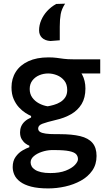

<svg xmlns="http://www.w3.org/2000/svg" viewBox="-20 -821 585 1044"><path d="M242.5 203.5Q187 203.5 149.5 193.8Q112 184 89.8 167.2Q67.5 150.5 58.2 129.8Q49 109 49 87.5Q49 54 65 31.8Q81 9.5 102.5 -3Q124 -15.5 139.5 -20.5V-29Q131.5 -31.5 119.8 -39.8Q108 -48 98.5 -63.2Q89 -78.5 89 -101.5Q89 -118.5 95.2 -133.5Q101.5 -148.5 114.8 -160.8Q128 -173 149 -182V-190.5Q136.5 -195.5 118.5 -207Q100.5 -218.5 83.2 -237Q66 -255.5 54.2 -282.5Q42.5 -309.5 42.5 -346Q42.5 -393.5 66 -430.5Q89.5 -467.5 134.5 -488.2Q179.5 -509 243.5 -509Q268.5 -509 287.5 -506.5Q306.5 -504 327 -501.2Q347.5 -498.5 377.5 -498.5H525V-421.5Q477 -421.5 431.8 -421.5Q386.5 -421.5 339.5 -421.5L369 -470.5Q408.5 -449.5 426.5 -416Q444.5 -382.5 444.5 -339.5Q444.5 -289.5 423.8 -255.2Q403 -221 366.5 -200Q330 -179 282.5 -168.5Q234 -157 210.8 -148.2Q187.5 -139.5 187.5 -122.5Q187.5 -110.5 197.5 -104Q207.5 -97.5 228.5 -94.5Q249.5 -91.5 283.5 -91.5H304.5Q371.5 -91.5 416 -80.8Q460.5 -70 482.8 -44Q505 -18 505 27Q505 73 481.8 106.5Q458.5 140 419.5 161.5Q380.5 183 334.5 193.2Q288.5 203.5 242.5 203.5ZM253.5 120Q304 120 337.5 106.8Q371 93.5 387.5 75.8Q404 58 404 44.5Q404 28.5 394 17.5Q384 6.5 356.5 0.8Q329 -5 277 -5H259.5Q233 -4 207 4.8Q181 13.5 163.8 28.2Q146.5 43 146.5 62Q146.5 73 152.2 83.5Q158 94 170.8 102.2Q183.5 110.5 204 115.2Q224.5 120 253.5 120ZM239 -243Q254.5 -245.5 273 -250.8Q291.5 -256 308 -266Q324.5 -276 335 -292Q345.5 -308 345.5 -331.5Q345.5 -363 329.5 -382.8Q313.5 -402.5 289.8 -412Q266 -421.5 242 -421.5Q216.5 -421.5 193.8 -412Q171 -402.5 156.2 -383.5Q141.5 -364.5 141.5 -337Q141.5 -310 155.5 -290.5Q169.5 -271 191.8 -259Q214 -247 239 -243ZM254.5 -598Q224 -600 208.2 -615.8Q192.5 -631.5 192.5 -656Q192.5 -684 204 -711Q215.5 -738 236.2 -760.8Q257 -783.5 285.5 -799.5L334 -801Q315 -772 310 -743.8Q305 -715.5 305 -676Q305 -658 305 -639.2Q305 -620.5 305 -602Z"/></svg>

Font: Commissioner Thin Medium
Style: Regular
Weight: 500
Version: Version 1.000